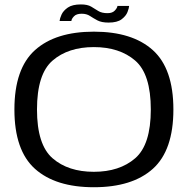

<svg xmlns="http://www.w3.org/2000/svg" viewBox="-20 -820 839 846"><path d="M393.5 5Q224.5 5 134 -76.2Q43.5 -157.5 43.5 -337.5Q43.5 -517.5 134 -599Q224.5 -680.5 393.8 -680.5Q563 -680.5 653.5 -599Q744 -517.5 744 -337.5Q744 -157.5 653.5 -76.2Q563 5 393.5 5ZM393.5 -63Q506.5 -63 575.5 -122.5Q644.5 -182 644.5 -337.5Q644.5 -494 575.5 -553.2Q506.5 -612.5 393.5 -612.5Q280.5 -612.5 211.8 -553.2Q143 -494 143 -337.5Q143 -182 211.8 -122.5Q280.5 -63 393.5 -63ZM458.5 -720.5Q427.5 -720.5 409.2 -730.2Q391 -740 376.2 -749.8Q361.5 -759.5 340 -759.5Q316.5 -759.5 305.8 -748Q295 -736.5 294.5 -727.5H242.5Q243.5 -738.5 251.2 -755.8Q259 -773 279 -786.8Q299 -800.5 336.5 -800.5Q365.5 -800.5 381.8 -790.8Q398 -781 413.2 -771.5Q428.5 -762 454 -762Q475.5 -762 486.2 -773.8Q497 -785.5 497.5 -794H549Q548.5 -784.5 541.8 -767Q535 -749.5 515.8 -735Q496.5 -720.5 458.5 -720.5Z"/></svg>

Font: Anybody ExtraExpanded
Style: Regular
Weight: 400
Width: 8
Designer: Tyler Finck
Foundry: Etcetera Type Company
Version: Version 1.010; ttfautohint (v1.8.3) -l 8 -r 50 -G 200 -x 14 